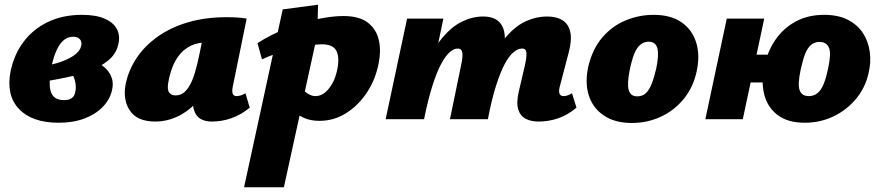

<svg xmlns="http://www.w3.org/2000/svg" viewBox="-20 -506 3738 815"><path d="M229 15Q116 15 60.5 -43.5Q5 -102 25 -204Q40 -275 80 -328.5Q120 -382 183 -412.5Q246 -443 328 -443Q388 -443 425 -426.5Q462 -410 476.5 -382Q491 -354 482 -317Q473 -277 439.5 -249.5Q406 -222 359.5 -205Q313 -188 262.5 -177.5Q212 -167 168 -160L163 -225Q228 -235 272.5 -258Q317 -281 324 -309Q327 -319 325 -328Q323 -337 314.5 -343.5Q306 -350 290 -350Q265 -350 246.5 -332Q228 -314 215 -280.5Q202 -247 194 -199Q189 -161 192 -134.5Q195 -108 209.5 -94.5Q224 -81 252 -81Q265 -81 274 -84Q283 -87 290 -94.5Q297 -102 299 -114Q304 -133 300 -154.5Q296 -176 286.5 -192.5Q277 -209 267 -212L343 -259Q370 -253 393 -241Q416 -229 432.5 -211.5Q449 -194 455.5 -171.5Q462 -149 455 -121Q446 -83 416 -52Q386 -21 338.5 -3Q291 15 229 15Z M640 10Q563 10 532 -35.5Q501 -81 513 -147Q525 -207 559 -258.5Q593 -310 648 -349.5Q703 -389 777 -411Q851 -433 941 -433Q971 -433 990.5 -431.5Q1010 -430 1027 -427L968 -138Q960 -98 984 -98Q991 -98 1000.5 -100.5Q1010 -103 1022 -110L1040 -49Q1004 -19 963 -4.5Q922 10 879 10Q851 10 831 -1.5Q811 -13 803 -40.5Q795 -68 804 -117L831 -249L917 -277Q902 -210 874.5 -157Q847 -104 810 -66.5Q773 -29 729.5 -9.5Q686 10 640 10ZM725 -101Q743 -101 757 -110.5Q771 -120 783.5 -140.5Q796 -161 806.5 -195Q817 -229 827 -278L847 -377L905 -320Q893 -324 882 -325Q871 -326 859 -326Q820 -326 791.5 -312.5Q763 -299 743.5 -275.5Q724 -252 712 -221Q700 -190 694 -154Q689 -125 698.5 -113Q708 -101 725 -101Z M1016 289 1180 -466 1330 -486 1327 -360 1185 289ZM1336 7Q1295 7 1265 -8Q1235 -23 1215.5 -45Q1196 -67 1187 -89L1253 -143Q1268 -120 1285.5 -109Q1303 -98 1319 -98Q1340 -98 1358 -112Q1376 -126 1390.5 -151.5Q1405 -177 1412 -213Q1422 -264 1407.5 -291Q1393 -318 1345 -318Q1327 -318 1296 -313Q1265 -308 1228.5 -299.5Q1192 -291 1156.5 -279.5Q1121 -268 1092 -254L1073 -323Q1131 -360 1197.5 -386Q1264 -412 1327.5 -425Q1391 -438 1437 -438Q1506 -438 1542 -409.5Q1578 -381 1588 -336Q1598 -291 1588 -241Q1575 -170 1538 -114Q1501 -58 1449 -25.5Q1397 7 1336 7Z M2266 10Q2235 10 2212 -1.5Q2189 -13 2180 -41Q2171 -69 2182 -117L2208 -228Q2216 -264 2214.5 -282Q2213 -300 2196 -300Q2179 -300 2160 -284.5Q2141 -269 2122.5 -234.5Q2104 -200 2085.5 -142Q2067 -84 2051 0H1992Q2017 -130 2051.5 -215Q2086 -300 2127 -348Q2168 -396 2212.5 -416Q2257 -436 2301 -436Q2343 -436 2368.5 -419.5Q2394 -403 2401 -369Q2408 -335 2394 -283L2356 -138Q2351 -120 2355 -109Q2359 -98 2372 -98Q2379 -98 2387.5 -100.5Q2396 -103 2408 -110L2427 -49Q2392 -19 2351 -4.5Q2310 10 2266 10ZM1617 0 1708 -427H1862L1773 0ZM1724 0Q1748 -126 1781.5 -210Q1815 -294 1856 -343.5Q1897 -393 1941.5 -414.5Q1986 -436 2031 -436Q2090 -436 2111.5 -396Q2133 -356 2114 -283L2045 0H1890L1937 -228Q1945 -263 1942.5 -281.5Q1940 -300 1923 -300Q1907 -300 1889 -284.5Q1871 -269 1852.5 -234.5Q1834 -200 1815.5 -142Q1797 -84 1780 0Z M2662 16Q2589 16 2542 -16.5Q2495 -49 2478.5 -103.5Q2462 -158 2478 -227Q2496 -300 2537.5 -348Q2579 -396 2636 -419.5Q2693 -443 2754 -443Q2828 -443 2873.5 -411Q2919 -379 2935.5 -324.5Q2952 -270 2937 -202Q2922 -134 2881.5 -85Q2841 -36 2784 -10Q2727 16 2662 16ZM2685 -97Q2707 -97 2721.5 -110.5Q2736 -124 2746.5 -151Q2757 -178 2766 -217Q2778 -276 2770 -302.5Q2762 -329 2734 -329Q2714 -329 2698.5 -316.5Q2683 -304 2672.5 -278Q2662 -252 2653 -209Q2641 -149 2649 -123Q2657 -97 2685 -97Z M2974 0 3065 -427H3224L3133 0ZM3086 -156 3112 -274H3334L3308 -156ZM3396 15Q3322 15 3278.5 -19.5Q3235 -54 3222.5 -111.5Q3210 -169 3227 -236Q3242 -297 3276 -343.5Q3310 -390 3361 -416.5Q3412 -443 3478 -443Q3538 -443 3579 -422Q3620 -401 3643 -365.5Q3666 -330 3672 -286Q3678 -242 3667 -196Q3653 -133 3613 -85.5Q3573 -38 3517 -11.5Q3461 15 3396 15ZM3413 -98Q3435 -98 3450.5 -111Q3466 -124 3476.5 -150Q3487 -176 3495 -215Q3509 -278 3499 -303Q3489 -328 3458 -328Q3438 -328 3423 -315.5Q3408 -303 3398 -278Q3388 -253 3379 -212Q3365 -147 3374.5 -122.5Q3384 -98 3413 -98Z"/></svg>

Font: Ysabeau Black
Style: Italic
Weight: 900
Italic angle: -12°
Version: Version 2.000;gftools[0.9.27.dev2+g8671c4b]